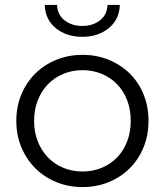

<svg xmlns="http://www.w3.org/2000/svg" viewBox="-20 -752 667 777"><path d="M46 -263Q46 -321 66.5 -370Q87 -419 123 -454.5Q159 -490 208 -510Q257 -530 314 -530Q371 -530 420 -510Q469 -490 505 -454.5Q541 -419 561 -370Q581 -321 581 -263Q581 -205 561 -156Q541 -107 505 -71Q469 -35 420 -15Q371 5 314 5Q257 5 208 -15Q159 -35 123 -71Q87 -107 66.5 -156Q46 -205 46 -263ZM509 -263Q509 -309 494.5 -346.5Q480 -384 454 -411Q428 -438 392 -453Q356 -468 314 -468Q272 -468 236 -453Q200 -438 174 -411Q148 -384 133 -346.5Q118 -309 118 -263Q118 -217 133 -179.5Q148 -142 174 -115Q200 -88 236 -73Q272 -58 314 -58Q356 -58 392 -73Q428 -88 454 -115Q480 -142 494.5 -179.5Q509 -217 509 -263ZM161 -732H211Q212 -693 241 -670Q270 -647 313 -647Q356 -647 385 -670Q414 -693 415 -732H465Q463 -673 420 -638Q377 -603 313 -603Q249 -603 206 -638Q163 -673 161 -732Z"/></svg>

Font: CMG Sans
Style: Regular
Weight: 400
Designer: Julieta Ulanovsky
Foundry: Julieta Ulanovsky
Version: Version 7.200